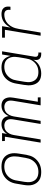

<svg xmlns="http://www.w3.org/2000/svg" viewBox="987 -1555 576 2590"><g transform="rotate(-90 1275.0 -260.0)"><path d="M249 8Q219 8 190.5 2Q162 -4 139 -19.5Q116 -35 100 -58Q84 -81 76.5 -108.5Q69 -136 69.5 -166Q70 -196 75 -226L92 -326Q96 -353 105 -379.5Q114 -406 130 -430Q146 -454 168 -473.5Q190 -493 215.5 -505.5Q241 -518 269 -523Q297 -528 324 -528Q354 -528 382.5 -522Q411 -516 434.5 -500.5Q458 -485 473.5 -462Q489 -439 496.5 -411.5Q504 -384 503.5 -354Q503 -324 498 -294L482 -194Q477 -167 468.5 -140.5Q460 -114 444 -90Q428 -66 405.5 -46.5Q383 -27 357.5 -14.5Q332 -2 304 3Q276 8 249 8ZM251 -30Q273 -30 295.5 -34.5Q318 -39 339.5 -50Q361 -61 378.5 -77.5Q396 -94 409 -114Q422 -134 429 -156Q436 -178 440 -201L457 -301Q460 -324 460.5 -348Q461 -372 456.5 -394Q452 -416 440 -435Q428 -454 410 -466.5Q392 -479 369.5 -484.5Q347 -490 323 -490Q301 -490 278 -485.5Q255 -481 234 -470Q213 -459 195 -442.5Q177 -426 164.5 -406Q152 -386 144.5 -364Q137 -342 134 -319L117 -219Q113 -196 112.5 -172Q112 -148 117 -126Q122 -104 134 -85Q146 -66 164 -53.5Q182 -41 204.5 -35.5Q227 -30 251 -30Z M646 0 726 -482H668L667 -520H775L763 -451Q773 -469 787.5 -484Q802 -499 819.5 -509Q837 -519 856 -523.5Q875 -528 894 -528Q916 -528 936 -522Q956 -516 971 -502.5Q986 -489 994 -470Q1002 -451 1004 -430Q1013 -451 1027.5 -470Q1042 -489 1060.5 -502.5Q1079 -516 1101.5 -522Q1124 -528 1145 -528Q1165 -528 1183.5 -523Q1202 -518 1217 -507Q1232 -496 1240.5 -479.5Q1249 -463 1253 -444.5Q1257 -426 1256.5 -406.5Q1256 -387 1252 -367L1198 -38H1256L1257 0H1149L1211 -374Q1214 -396 1212.5 -418Q1211 -440 1199.5 -457Q1188 -474 1168 -482Q1148 -490 1126 -490Q1111 -490 1095 -486Q1079 -482 1064 -472.5Q1049 -463 1038 -450Q1027 -437 1019 -422Q1011 -407 1006.5 -391.5Q1002 -376 999 -360L940 0H898L960 -374Q963 -396 961.5 -418Q960 -440 948 -457Q936 -474 916.5 -482Q897 -490 875 -490Q859 -490 843 -486Q827 -482 812.5 -472.5Q798 -463 787 -450Q776 -437 768 -422Q760 -407 755.5 -391.5Q751 -376 748 -360L689 0Z M1577 8Q1549 8 1522 1Q1495 -6 1474.5 -22.5Q1454 -39 1441.5 -62.5Q1429 -86 1423.5 -113Q1418 -140 1419 -168.5Q1420 -197 1425 -226L1442 -326Q1446 -352 1454.5 -378Q1463 -404 1477.5 -427.5Q1492 -451 1512.5 -471Q1533 -491 1558 -504Q1583 -517 1609.5 -522.5Q1636 -528 1662 -528Q1691 -528 1718.5 -521Q1746 -514 1766 -497Q1786 -480 1798 -456Q1810 -432 1816 -405L1835 -520H1878L1805 -81Q1803 -71 1804.5 -61Q1806 -51 1812 -44Q1818 -37 1827.5 -33.5Q1837 -30 1848 -30H1862L1861 8H1841Q1822 8 1805 3Q1788 -2 1776.5 -14.5Q1765 -27 1762 -45Q1759 -63 1762 -81L1765 -98Q1751 -74 1730.5 -52.5Q1710 -31 1684.5 -17.5Q1659 -4 1631.5 2Q1604 8 1577 8ZM1597 -30Q1619 -30 1641 -34.5Q1663 -39 1683.5 -49.5Q1704 -60 1721.5 -76.5Q1739 -93 1751.5 -112.5Q1764 -132 1771 -153.5Q1778 -175 1781 -197L1798 -297Q1802 -320 1803 -344Q1804 -368 1799.5 -390Q1795 -412 1784 -431.5Q1773 -451 1756 -464.5Q1739 -478 1716.5 -484Q1694 -490 1670 -490Q1648 -490 1625.5 -485.5Q1603 -481 1582.5 -470Q1562 -459 1544 -442Q1526 -425 1513.5 -405Q1501 -385 1494 -363Q1487 -341 1484 -319L1467 -219Q1463 -196 1462 -172.5Q1461 -149 1466 -127Q1471 -105 1482.5 -86Q1494 -67 1511.5 -54Q1529 -41 1551 -35.5Q1573 -30 1597 -30Z M2088 0 2168 -482H2062V-520H2217L2198 -406Q2211 -432 2230 -455.5Q2249 -479 2273.5 -496Q2298 -513 2325.5 -520.5Q2353 -528 2381 -528Q2405 -528 2427.5 -521Q2450 -514 2464 -496.5Q2478 -479 2480.5 -455Q2483 -431 2479 -407H2436Q2439 -423 2437.5 -439Q2436 -455 2428 -467Q2420 -479 2405.5 -484.5Q2391 -490 2375 -490Q2350 -490 2325.5 -484Q2301 -478 2278.5 -464Q2256 -450 2238.5 -429.5Q2221 -409 2209 -386.5Q2197 -364 2190 -339.5Q2183 -315 2179 -291L2131 0Z"/></g></svg>

Font: Iosevka Etoile Extralight
Style: Italic
Weight: 200
Italic angle: -9°
Designer: Belleve Invis
Foundry: Belleve Invis
Version: Version 22.1.2; ttfautohint (v1.8.4)